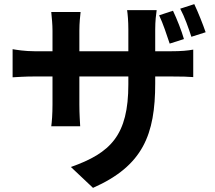

<svg xmlns="http://www.w3.org/2000/svg" viewBox="-20 -830 1040 929"><path d="M817 -778 750 -756C769 -716 787 -661 801 -619L870 -641C859 -680 836 -738 817 -778ZM920 -810 852 -788C873 -749 892 -695 906 -652L975 -674C962 -712 939 -770 920 -810ZM41 -592V-456C63 -457 99 -460 149 -460H234V-324C234 -279 231 -239 228 -219H368C367 -239 364 -279 364 -324V-460H601V-422C601 -176 516 -90 323 -22L430 79C672 -28 731 -179 731 -427V-460H806C858 -460 893 -459 915 -457V-590C888 -585 858 -582 805 -582H731V-688C731 -728 735 -760 738 -781H595C598 -761 601 -728 601 -688V-582H364V-681C364 -721 368 -753 370 -772H228C231 -741 234 -711 234 -682V-582H149C99 -582 59 -589 41 -592Z"/></svg>

Font: Noto Sans Mono CJK SC
Style: Bold
Weight: 700
Designer: Ryoko NISHIZUKA 西塚涼子 (kana, bopomofo & ideographs); Paul D. Hunt (Latin, Greek & Cyrillic); Sandoll Communications 산돌커뮤니
Foundry: Adobe
Version: Version 2.004;hotconv 1.0.118;makeotfexe 2.5.65603